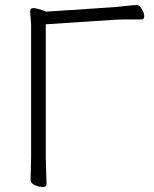

<svg xmlns="http://www.w3.org/2000/svg" viewBox="-20 -730 609 759"><path d="M111 -698Q127 -698 163 -684L435 -702Q458 -704 483.5 -707Q509 -710 520 -710Q531 -710 540.5 -694.5Q550 -679 550 -666Q550 -653 539 -653Q539 -653 476 -653Q450 -653 436 -652L161 -634V-107L164 -1Q164 9 148.5 9Q133 9 117 1.5Q101 -6 101 -19L103 -108V-634L99 -684Q99 -698 111 -698Z"/></svg>

Font: ToneOZ-Pinyin-WenKai-Light
Style: Light
Weight: 300
Designer: Fontworks Inc.
Foundry: ToneOZ
Version: Version 0.240331